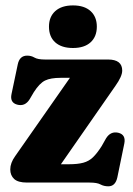

<svg xmlns="http://www.w3.org/2000/svg" viewBox="-20 -658 478 692"><path d="M396 -348.5 199.5 -66H228Q260 -66 280.2 -71.5Q300.5 -77 315.2 -91.2Q330 -105.5 346.5 -131.5L362 -159Q378.5 -186 406.5 -179.5Q434.5 -172.5 428 -140.5L403 -19Q396 13.5 370.5 13.5Q354.5 13.5 342.2 6.8Q330 0 303 0H77.5Q45 0 31 -13Q17 -26 17 -47.5Q17 -70.5 34.5 -95L232 -377.5H198.5Q162.5 -377.5 142.5 -367.8Q122.5 -358 102 -326L87 -300.5Q70 -273 41.5 -281Q15 -288.5 21.5 -319L44 -426Q50.5 -457.5 78 -457.5Q92.5 -457.5 104.2 -450.5Q116 -443.5 142.5 -443.5H369.5Q420.5 -443.5 420.5 -403.5Q420.5 -383 396 -348.5ZM243 -485Q202 -485 179.2 -505.2Q156.5 -525.5 156.5 -562Q156.5 -597.5 179.2 -618Q202 -638.5 243 -638.5Q284 -638.5 306.5 -618Q329 -597.5 329 -562Q329 -526 306.5 -505.5Q284 -485 243 -485Z"/></svg>

Font: Fraunces 144pt SuperSoft
Style: Bold
Weight: 700
Version: Version 1.000;[b76b70a41]